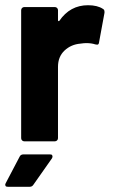

<svg xmlns="http://www.w3.org/2000/svg" viewBox="-29 -541 432 735"><path d="M308 -521Q344 -521 365 -507Q371 -504 371 -496Q371 -494 371 -492L350 -378Q349 -370 343 -370Q340 -370 336 -371Q321 -376 301 -376Q293 -376 279 -374Q243 -371 218 -347.5Q193 -324 193 -285V-12Q193 -7 189.5 -3.5Q186 0 181 0H64Q59 0 55.5 -3.5Q52 -7 52 -12V-502Q52 -507 55.5 -510.5Q59 -514 64 -514H181Q186 -514 189.5 -510.5Q193 -507 193 -502V-464Q193 -461 194.5 -460.5Q196 -460 196 -460Q197 -460 198 -461Q239 -521 308 -521ZM1 174Q-6 174 -7.5 171Q-9 168 -9 166Q-9 164 -7 160L46 59Q50 50 61 50H162Q169 50 170.5 53Q172 56 172 58Q172 61 170 65L99 166Q94 174 85 174Z"/></svg>

Font: LinhAnh
Style: Bold
Weight: 700
Designer: Jeremy Tribby
Foundry: Tribby Type
Version: Version 1.408